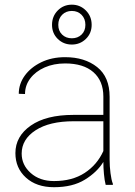

<svg xmlns="http://www.w3.org/2000/svg" viewBox="-20 -779 568 809"><path d="M425.3 0Q420.4 -19 418 -45.7Q415.5 -72.3 415.5 -96.7Q389.2 -53.7 337.6 -22Q286.1 9.8 207.5 9.8Q133.8 9.8 89.4 -30.5Q44.9 -70.8 44.9 -133.8Q44.9 -204.6 109.6 -249.8Q174.3 -294.9 289.1 -294.9H415.5V-372.1Q415.5 -438 373.5 -474.9Q331.5 -511.7 254.4 -511.7Q206.5 -511.7 168.2 -494.9Q129.9 -478 107.7 -448.7Q85.4 -419.4 85.4 -382.8L59.1 -383.8Q59.1 -425.3 84.2 -460.2Q109.4 -495.1 153.6 -516.6Q197.8 -538.1 254.4 -538.1Q336.9 -538.1 389.4 -496.3Q441.9 -454.6 441.9 -371.1V-106.4Q441.9 -78.1 445.6 -49.3Q449.2 -20.5 455.6 -4.4V0ZM207.5 -16.1Q284.2 -16.1 336.7 -50.3Q389.2 -84.5 415.5 -142.6V-268.1H290.5Q188.5 -268.1 129.9 -230Q71.3 -191.9 71.3 -131.8Q71.3 -84 109.4 -50Q147.5 -16.1 207.5 -16.1ZM199.2 -674.3Q199.2 -710.4 223.4 -734.9Q247.6 -759.3 282.7 -759.3Q317.4 -759.3 341.8 -734.9Q366.2 -710.4 366.2 -674.3Q366.2 -638.7 341.8 -615Q317.4 -591.3 282.7 -591.3Q247.6 -591.3 223.4 -615Q199.2 -638.7 199.2 -674.3ZM225.6 -674.3Q225.6 -648.9 241.7 -633.3Q257.8 -617.7 282.7 -617.7Q307.6 -617.7 323.7 -633.3Q339.8 -648.9 339.8 -674.3Q339.8 -700.2 323.7 -716.6Q307.6 -732.9 282.7 -732.9Q257.8 -732.9 241.7 -716.6Q225.6 -700.2 225.6 -674.3Z"/></svg>

Font: Vazirmatn RD Thin
Style: Regular
Weight: 100
Designer: Saber Rastikerdar
Foundry: Saber Rastikerdar
Version: Version 32.102